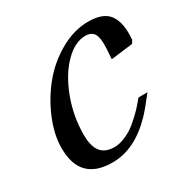

<svg xmlns="http://www.w3.org/2000/svg" viewBox="-125 -621 727 743"><g transform="rotate(-30 238.0 -250.0)"><path d="M362.8 -509.8Q430.7 -509.8 456.1 -472.7Q481.4 -435.5 475.1 -363.8L466.8 -350.1L369.1 -337.9L372.1 -383.8Q375 -428.7 364.3 -448.2Q353.5 -467.8 325.2 -467.8Q278.3 -467.8 232.7 -421.6Q187 -375.5 158 -298.3Q128.9 -221.2 128.9 -138.2Q128.9 -87.4 148.4 -62.7Q168 -38.1 209 -38.1Q230 -38.1 252.9 -47.4Q275.9 -56.6 292.5 -68.1Q309.1 -79.6 330.1 -99.4Q351.1 -119.1 360.1 -129.4Q369.1 -139.6 384.8 -158.2H424.8Q382.3 -103.5 359.9 -80.6Q271.5 9.8 172.9 9.8Q28.8 9.8 28.8 -136.2Q28.8 -196.3 56.4 -262.7Q84 -329.1 128.7 -383.8Q173.3 -438.5 235.8 -474.1Q298.3 -509.8 362.8 -509.8Z"/></g></svg>

Font: Happy Times at the IKOB New Game Plus Edition
Style: Italic
Weight: 400
Italic angle: -16°
Designer: Lucas Le Bihan
Foundry: Lucas Le Bihan
Version: Version 1.000;PS 1.0;hotconv 1.0.88;makeotf.lib2.5.647800